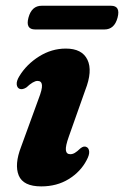

<svg xmlns="http://www.w3.org/2000/svg" viewBox="-20 -637 432 668"><path d="M224.5 -100.5Q232.5 -100.5 240.2 -105Q248 -109.5 260 -121Q272 -130.5 281 -125.5Q289 -122 290.2 -110.2Q291.5 -98.5 281.5 -80Q260.5 -39.5 219.2 -14Q178 11.5 123.5 11.5Q61 11.5 45.2 -26.5Q29.5 -64.5 53.5 -126.5L114 -292.5Q127.5 -327 126 -341.2Q124.5 -355.5 110.5 -355.5Q96 -355.5 71.5 -332.5Q57.5 -324 48 -328Q39.5 -331.5 38.2 -343.2Q37 -355 47 -371.5Q72 -413 115.8 -440.5Q159.5 -468 209 -468Q265.5 -468 284.2 -429.2Q303 -390.5 276.5 -323L219.5 -162Q207.5 -128.5 209.2 -114.5Q211 -100.5 224.5 -100.5ZM79 -575.5Q90 -617 125 -617H366Q400 -617 389 -575.5Q378 -534.5 343.5 -534.5H102.5Q68 -534.5 79 -575.5Z"/></svg>

Font: Fraunces 72pt S050
Style: Bold Italic
Weight: 700
Italic angle: -16°
Version: Version 1.000; ttfautohint (v1.8.3)